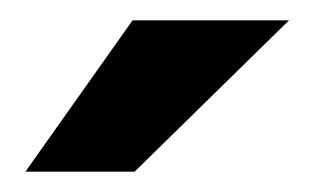

<svg xmlns="http://www.w3.org/2000/svg" viewBox="-20 -760 310 189"><path d="M264.5 -740 112.5 -591H5L110.5 -740Z"/></svg>

Font: 1883 Sans
Style: Bold
Weight: 700
Designer: 1883 Sans project is a fork of Public Sans.
Version: Version 1.009